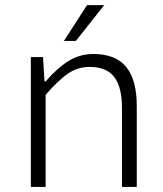

<svg xmlns="http://www.w3.org/2000/svg" viewBox="-20 -734 640 754"><path d="M231 -573.2 321.8 -713.9H389.2L277.8 -573.2ZM101.1 0V-509.8H148.9L154.8 -414.1H159.2Q204.1 -466.3 248.5 -494.1Q293 -522 346.2 -522Q433.6 -522 475.3 -471.4Q517.1 -420.9 517.1 -317.9V0H459V-310.1Q459 -392.1 428.7 -431.6Q398.4 -471.2 332 -471.2Q286.1 -471.2 248.5 -446Q210.9 -420.9 159.2 -361.8V0Z"/></svg>

Font: Office Code Pro Light
Style: Regular
Weight: 300
Designer: Nathan Rutzky & Paul D. Hunt
Foundry: Adobe Systems Incorporated
Version: Version 1.004;PS 001.004;hotconv 1.0.70;makeotf.lib2.5.58329